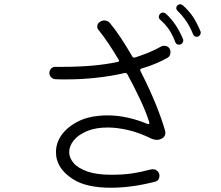

<svg xmlns="http://www.w3.org/2000/svg" viewBox="-20 -871 1040 902"><path d="M911 -699Q909 -698 904 -698Q892 -698 887 -710Q874 -743 856 -770Q838 -797 813 -821Q808 -826 808 -833Q808 -840 813 -845Q819 -851 827 -851Q832 -851 839 -846Q869 -819 887 -791.5Q905 -764 921 -726Q922 -724 922.5 -722Q923 -720 923 -718Q923 -706 911 -699ZM828 -662Q826 -661 821 -661Q809 -661 804 -672Q791 -707 774.5 -731.5Q758 -756 733 -778Q726 -784 726 -792Q726 -798 731 -805Q737 -812 746 -812Q752 -812 759 -807Q785 -783 804.5 -754Q824 -725 839 -689Q840 -687 840.5 -685Q841 -683 841 -681Q841 -669 828 -662ZM707 -17Q648 -2 597 4.5Q546 11 502 11Q387 11 325 -28Q263 -67 248 -120Q245 -129 244 -138.5Q243 -148 243 -157Q243 -199 268.5 -235.5Q294 -272 340 -297Q386 -322 445 -327Q455 -328 464.5 -328.5Q474 -329 484 -329Q531 -329 579 -318.5Q627 -308 672 -289Q673 -289 674 -288.5Q675 -288 676 -288Q684 -288 681 -297Q667 -343 639 -402.5Q611 -462 578 -523Q574 -529 566 -528Q501 -513 431 -505.5Q361 -498 293 -498Q280 -498 266.5 -498Q253 -498 239 -499Q229 -500 220.5 -508Q212 -516 212 -528Q212 -540 220.5 -549Q229 -558 242 -557H277Q348 -557 412 -562.5Q476 -568 532 -580Q544 -582 537 -591Q513 -632 489 -667.5Q465 -703 444 -729Q437 -736 437 -746Q437 -761 449 -768Q459 -775 470 -775Q486 -775 497 -762Q522 -732 548 -692.5Q574 -653 602 -605Q606 -598 615 -601Q648 -612 678 -624Q708 -636 736 -652Q743 -656 751 -656Q769 -656 777 -642Q781 -635 781 -626Q781 -607 766 -599Q713 -569 645 -549Q635 -546 640 -537L648 -521Q685 -448 713 -378.5Q741 -309 756 -255Q757 -252 757 -247Q757 -229 740 -220Q730 -214 716 -214Q705 -214 693 -219Q634 -248 582 -260Q530 -272 486 -272Q429 -272 388.5 -255Q348 -238 326.5 -211.5Q305 -185 305 -156Q305 -130 325.5 -105.5Q346 -81 390 -65.5Q434 -50 502 -50Q558 -50 599 -56Q640 -62 689 -75Q692 -76 697 -76Q710 -76 719.5 -67.5Q729 -59 729 -46Q729 -22 707 -17Z"/></svg>

Font: Kiwi Maru Light
Style: Regular
Weight: 300
Designer: Hiroki-Chan
Version: Version 1.100